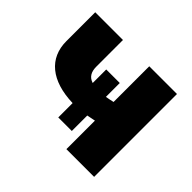

<svg xmlns="http://www.w3.org/2000/svg" viewBox="-124 -686 852 852"><g transform="rotate(45 302.5 -260.0)"><path d="M376 0H550V-520H376V-296C363 -293 349 -290 336 -288V-375H251V-290C223 -299 211 -320 211 -353V-520H37V-339C37 -232 114 -168 251 -164V-74H336V-171C348 -173 361 -176 376 -179Z"/></g></svg>

Font: Fixel Text ExtraBold
Style: Regular
Weight: 800
Width: 4
Designer: AlfaBravo + MacPaw
Foundry: Kyrylo Tkachov, Marchela Mozhyna, Serhii Makarenko, Maria Weinstein, Zakhar Kryvoshyya
Version: Version 1.211